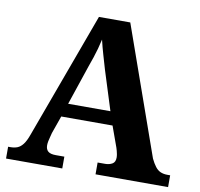

<svg xmlns="http://www.w3.org/2000/svg" viewBox="-79 -798 919 881"><g transform="rotate(10 380.0 -357.0)"><path d="M5 0V-55H16Q34 -55 48 -60.5Q62 -66 74 -81.5Q86 -97 97 -128L312 -714H458L669 -117Q679 -96 690 -81.5Q701 -67 715 -61Q729 -55 747 -55H760V0H422V-55H457Q476 -55 490 -63Q504 -71 504 -92Q504 -100 502.5 -108Q501 -116 499 -123.5Q497 -131 495 -137L460 -234H221L192 -152Q190 -143 187 -132.5Q184 -122 182 -111.5Q180 -101 180 -93Q180 -74 191 -64.5Q202 -55 227 -55H267V0ZM242 -297H439L381 -481Q372 -512 362 -546Q352 -580 344 -614Q339 -591 333 -569.5Q327 -548 320 -527Q313 -506 305 -484Z"/></g></svg>

Font: Noto Serif Hentaigana EL
Style: Regular
Weight: 400
Designer: Kazuhiro Yamada
Foundry: nipponia
Version: Version 1.000